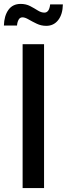

<svg xmlns="http://www.w3.org/2000/svg" viewBox="-48 -951 338 971"><path d="M174.8 -727.5V0H66.4V-727.5ZM186 -820.3Q160.2 -820.3 137.7 -831.1Q115.2 -841.8 96.9 -852.5Q78.6 -863.3 65.9 -863.3Q52.2 -863.3 45.7 -850.6Q39.1 -837.9 38.1 -821.8H-28.3Q-26.9 -871.1 -5.4 -901.1Q16.1 -931.2 56.6 -931.2Q83.5 -931.2 104.5 -920.2Q125.5 -909.2 142.8 -898.2Q160.2 -887.2 176.3 -887.2Q201.2 -887.2 205.6 -928.7H270Q269 -878.4 246.3 -849.4Q223.6 -820.3 186 -820.3Z"/></svg>

Font: Inter Display Medium
Style: Regular
Weight: 500
Designer: Rasmus Andersson
Foundry: rsms
Version: Version 4.001;git-9221beed3